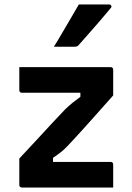

<svg xmlns="http://www.w3.org/2000/svg" viewBox="-20 -835 590 855"><path d="M66 -536H472Q477 -536 479 -534.5Q481 -533 482.5 -531Q484 -529 484 -525V-410Q458 -381 435 -355Q412 -329 391 -305.5Q370 -282 351 -261Q332 -240 315 -221.5Q298 -203 282 -186Q263 -166 247.5 -154.5Q232 -143 216 -132V-114Q239 -114 262 -114Q285 -114 308 -114H473Q478 -114 481 -111Q484 -108 484 -103Q484 -77 484 -51.5Q484 -26 484 0H78Q74 0 71.5 -1.5Q69 -3 67.5 -5Q66 -7 66 -11V-129Q110 -176 146 -215Q182 -254 212.5 -287Q243 -320 271 -349Q288 -365 304 -378Q320 -391 338 -404V-422Q311 -422 284 -422Q257 -422 230 -422H77Q74 -422 71.5 -423.5Q69 -425 67.5 -427.5Q66 -430 66 -433Q66 -458 66 -484Q66 -510 66 -536ZM331 -815Q369 -815 399.5 -815Q430 -815 467 -815Q473 -815 475.5 -809.5Q478 -804 473 -799Q449 -770 427.5 -745Q406 -720 383 -694Q360 -668 331 -635Q329 -632 324.5 -629.5Q320 -627 314 -627Q289 -627 266 -627Q243 -627 220 -627Q239 -657 257 -688.5Q275 -720 294 -751.5Q313 -783 331 -815Z"/></svg>

Font: Recursive SemiBold
Style: Regular
Weight: 600
Version: Version 1.085